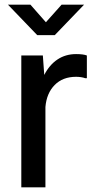

<svg xmlns="http://www.w3.org/2000/svg" viewBox="-20 -800 391 820"><path d="M71 0V-563H163L169 -480Q191 -523 225.5 -546Q260 -569 305 -569Q336 -569 351 -563V-466H344Q336 -469 325.5 -470.5Q315 -472 305 -472Q248 -472 213.5 -437Q179 -402 174 -343V0ZM139 -650 14 -780H110L176 -705L243 -780H339L214 -650Z"/></svg>

Font: BDO Grotesk
Style: Regular
Weight: 400
Designer: Deni Anggara
Foundry: Lokal Container
Version: Version 2.000